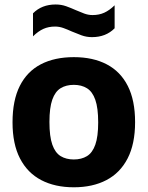

<svg xmlns="http://www.w3.org/2000/svg" viewBox="-20 -804 642 835"><path d="M301 10.5Q219 10.5 159.2 -20.8Q99.5 -52 67 -114.8Q34.5 -177.5 34.5 -272Q34.5 -367.5 66.2 -430.5Q98 -493.5 157.8 -524.5Q217.5 -555.5 301 -555.5Q384.5 -555.5 444.2 -524.2Q504 -493 535.8 -430.2Q567.5 -367.5 567.5 -273Q567.5 -178 535 -115Q502.5 -52 442.8 -20.8Q383 10.5 301 10.5ZM301 -110.5Q334.5 -110.5 358.2 -125Q382 -139.5 394.5 -174.8Q407 -210 407 -271.5Q407 -334.5 394.5 -370Q382 -405.5 358.2 -420.2Q334.5 -435 301 -435Q267.5 -435 243.8 -420.5Q220 -406 207.5 -370.8Q195 -335.5 195 -273.5Q195 -210.5 207.5 -175Q220 -139.5 243.8 -125Q267.5 -110.5 301 -110.5ZM380 -642.5Q356 -642.5 334.2 -650.5Q312.5 -658.5 292.5 -667Q274 -675.5 256 -682Q238 -688.5 219.5 -688.5Q191.5 -688.5 169 -678.5Q146.5 -668.5 123.5 -646V-746Q161.5 -784.5 222 -784.5Q246.5 -784.5 268 -776.8Q289.5 -769 309.5 -760Q328 -752 346 -745.2Q364 -738.5 382.5 -738.5Q411 -738.5 433.5 -748.8Q456 -759 478.5 -781V-681Q440.5 -642.5 380 -642.5Z"/></svg>

Font: Encode Sans Condensed Thin
Style: Bold
Weight: 700
Version: Version 3.002